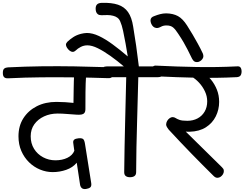

<svg xmlns="http://www.w3.org/2000/svg" viewBox="-64 -1231 1720 1351"><path d="M540 99Q520 101 510.5 91.5Q501 82 499 66L476 -86Q448 -52 402 -36Q356 -20 307 -20Q261 -20 217.5 -38Q174 -56 140 -89.5Q106 -123 86 -169Q66 -215 66 -272Q66 -345 100.5 -399Q135 -453 195 -483.5Q255 -514 333 -514Q363 -514 394.5 -512Q426 -510 453 -507Q454 -554 454.5 -608Q455 -662 458 -712Q459 -730 471.5 -742.5Q484 -755 500 -755Q520 -755 531.5 -740.5Q543 -726 542 -708Q538 -643 537.5 -582.5Q537 -522 537 -464Q537 -445 529.5 -436Q522 -427 508.5 -425Q495 -423 476 -424Q441 -426 407.5 -429Q374 -432 341 -432Q289 -432 246 -412Q203 -392 177.5 -356.5Q152 -321 152 -272Q152 -222 175.5 -184Q199 -146 239 -124.5Q279 -103 326 -103Q374 -103 410 -120.5Q446 -138 459 -170Q457 -184 455 -198Q453 -212 451 -228Q450 -242 459 -249Q468 -256 489 -258Q512 -260 521 -252.5Q530 -245 534 -219L578 58Q581 80 570.5 88Q560 96 540 99ZM697 -681Q577 -685 461 -686.5Q345 -688 229 -687Q113 -686 -7 -680Q-25 -679 -34.5 -687.5Q-44 -696 -44 -718Q-44 -741 -34 -748.5Q-24 -756 -8 -757Q112 -763 228 -764.5Q344 -766 460.5 -764Q577 -762 696 -758Q714 -757 724 -750Q734 -743 734 -721Q735 -698 725 -689Q715 -680 697 -681Z M689 -688Q671 -688 660.5 -696.5Q650 -705 650 -726Q650 -750 661 -757Q672 -764 691 -764H807Q760 -804 713 -837.5Q666 -871 624.5 -891.5Q583 -912 551 -912Q526 -912 504.5 -901Q483 -890 468 -875Q463 -871 458.5 -868.5Q454 -866 447 -866Q437 -866 426 -874.5Q415 -883 407.5 -895Q400 -907 400 -917Q400 -923 403.5 -928Q407 -933 410 -937Q429 -955 452 -970Q475 -985 506 -993Q516 -995 526 -997Q536 -999 547 -999Q587 -999 632.5 -977.5Q678 -956 729 -918.5Q780 -881 835 -834Q828 -878 819.5 -925.5Q811 -973 802 -1014.5Q793 -1056 782 -1080Q775 -1097 762 -1106.5Q749 -1116 732 -1120Q713 -1125 692 -1125Q671 -1125 650 -1124Q634 -1124 625 -1130.5Q616 -1137 612.5 -1147.5Q609 -1158 609 -1170Q609 -1190 619 -1200Q629 -1210 652 -1211Q721 -1213 766 -1198Q811 -1183 837 -1146Q863 -1109 873 -1044Q884 -980 894 -909.5Q904 -839 913 -764H1049Q1067 -764 1076.5 -756.5Q1086 -749 1086 -729Q1086 -704 1076 -696Q1066 -688 1047 -688ZM850 16Q831 16 820 7Q809 -2 810 -23Q812 -199 816.5 -373Q821 -547 825 -722Q826 -739 837 -748Q848 -757 867 -757Q889 -757 899.5 -747.5Q910 -738 910 -719Q906 -544 900.5 -369.5Q895 -195 894 -20Q894 -1 882.5 7.5Q871 16 850 16Z M1466 20Q1458 20 1451.5 16.5Q1445 13 1439 7Q1362 -69 1284.5 -148.5Q1207 -228 1123 -319Q1116 -328 1111 -336.5Q1106 -345 1105 -353Q1105 -367 1111.5 -379Q1118 -391 1129 -399Q1140 -407 1150 -407Q1162 -407 1171.5 -400.5Q1181 -394 1199 -387.5Q1217 -381 1254 -381Q1294 -381 1325.5 -397.5Q1357 -414 1375.5 -445Q1394 -476 1394 -518Q1394 -554 1378 -588Q1362 -622 1336.5 -649.5Q1311 -677 1282 -693L1368 -722Q1395 -702 1420.5 -671Q1446 -640 1462 -600.5Q1478 -561 1478 -514Q1478 -460 1454.5 -412.5Q1431 -365 1385 -335.5Q1339 -306 1270 -304Q1263 -304 1256.5 -304Q1250 -304 1243 -305L1498 -54Q1504 -48 1507.5 -42.5Q1511 -37 1511 -27Q1511 -15 1504.5 -4.5Q1498 6 1488 13Q1478 20 1466 20ZM1601 -688Q1460 -681 1319 -684Q1178 -687 1037 -694Q1018 -695 1009.5 -705Q1001 -715 1002 -734Q1003 -754 1011.5 -762.5Q1020 -771 1039 -769Q1180 -762 1321 -759.5Q1462 -757 1603 -764Q1621 -766 1628.5 -756Q1636 -746 1636 -726Q1635 -707 1627 -698Q1619 -689 1601 -688Z M1322 -794Q1309 -794 1301.5 -800Q1294 -806 1287 -819Q1269 -856 1255.5 -882.5Q1242 -909 1227.5 -934Q1213 -959 1191 -992Q1172 -1022 1155 -1037Q1138 -1052 1107 -1052Q1085 -1052 1068 -1042.5Q1051 -1033 1037 -1034Q1024 -1035 1014.5 -1043.5Q1005 -1052 1000 -1064.5Q995 -1077 995 -1087Q995 -1099 1002 -1106.5Q1009 -1114 1022 -1118Q1042 -1126 1063 -1131.5Q1084 -1137 1106 -1137Q1155 -1136 1188.5 -1117.5Q1222 -1099 1252 -1052Q1274 -1018 1292 -987Q1310 -956 1327.5 -924.5Q1345 -893 1363 -855Q1365 -850 1366 -845Q1367 -840 1367 -835Q1367 -825 1360 -815.5Q1353 -806 1343 -800Q1333 -794 1322 -794Z"/></svg>

Font: Playpen Sans Deva
Style: Regular
Weight: 400
Designer: Pooja Saxena, Gunjan Panchal, Laura Meseguer, Veronika Burian, José Scaglione
Foundry: TypeTogether
Version: Version 2.000